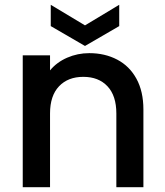

<svg xmlns="http://www.w3.org/2000/svg" viewBox="-20 -782 689 802"><path d="M353 -560Q418 -560 469.5 -533Q521 -506 550 -453Q579 -400 579 -325V0H466V-308Q466 -382 429 -421.5Q392 -461 328 -461Q264 -461 226.5 -421.5Q189 -382 189 -308V0H75V-551H189V-488Q217 -522 260.5 -541Q304 -560 353 -560ZM478 -673 335 -590 192 -673V-762L335 -676L478 -762Z"/></svg>

Font: Poppins Cyr Med
Style: Regular
Weight: 500
Designer: Ninad Kale (Devanagari), Jonny Pinhorn (Latin)
Foundry: Indian Type Foundry
Version: 4.004